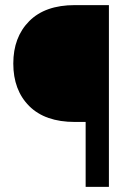

<svg xmlns="http://www.w3.org/2000/svg" viewBox="-20 -731 528 751"><path d="M406 0H315V-254H272.5Q156.5 -254 94.2 -316.2Q32 -378.5 32 -482.5Q32 -585.5 94.2 -648.2Q156.5 -711 272.5 -711H406Z"/></svg>

Font: Roberto Sans
Style: Regular
Weight: 400
Designer: Google (font) & Cristiano Sobral (main changes)
Version: Version 1.500; ttfautohint (v1.8.4.7-5d5b-dirty)